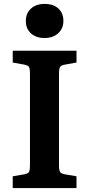

<svg xmlns="http://www.w3.org/2000/svg" viewBox="-20 -959 455 979"><path d="M111.8 -852.1Q111.8 -891.1 137.7 -915Q163.6 -939 207 -939Q252.4 -939 277.8 -915.5Q303.2 -892.1 303.2 -852.1Q303.2 -813.5 276.6 -789.3Q250 -765.1 207 -765.1Q164.1 -765.1 137.9 -788.8Q111.8 -812.5 111.8 -852.1ZM44.9 0V-60.1L96.2 -68.8Q122.1 -73.2 127.4 -81.3Q132.8 -89.4 132.8 -121.1V-579.1Q132.8 -610.4 127.4 -618.4Q122.1 -626.5 96.2 -630.9L44.9 -640.1V-700.2H370.1V-640.1L313 -629.9Q292 -626.5 286.4 -617.4Q280.8 -608.4 280.8 -580.1V-117.2Q280.8 -90.8 286.4 -82Q292 -73.2 313 -69.8L370.1 -60.1V0Z"/></svg>

Font: Literata Book
Style: Bold
Weight: 700
Designer: Latin by Veronika Burian and Jose Scaglione. Greek by Irene Vlachou. Cyrillic by Vera Evstafieva
Foundry: TypeTogether
Version: Version 2.003;PS 002.003;hotconv 1.0.88;makeotf.lib2.5.64775